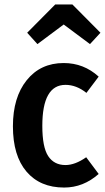

<svg xmlns="http://www.w3.org/2000/svg" viewBox="-20 -827 473 862"><path d="M148 -629 102 -680 228 -807H305L431 -680L384 -629L266 -717ZM266 -544Q356 -544 423 -483L368 -410Q323 -446 274 -446Q170 -446 170 -262Q170 -166 196.5 -126Q223 -86 274 -86Q317 -86 367 -121L423 -46Q354 15 268 15Q160 15 99 -56.5Q38 -128 38 -260Q38 -390 100 -467Q162 -544 266 -544Z"/></svg>

Font: Fira Sans Condensed Medium
Style: Regular
Weight: 500
Width: 3
Designer: Carrois Corporate & Edenspiekermann AG
Foundry: Carrois Corporate GbR & Edenspiekermann AG
Version: Version 4.203;PS 004.203;hotconv 1.0.88;makeotf.lib2.5.64775